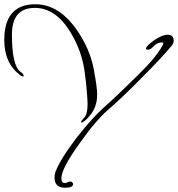

<svg xmlns="http://www.w3.org/2000/svg" viewBox="-83 -625 835 901"><path d="M299 -50Q297 -50 297 -52Q297 -57 312 -73Q328 -89 328 -137Q328 -151 325 -188Q324 -206 321.5 -229.5Q319 -253 315 -282Q303 -383 247 -475Q177 -588 81 -588Q-27 -588 -27 -463Q-27 -318 13 -288Q28 -278 28 -269Q28 -266 25 -266Q20 -266 12 -272Q-63 -328 -63 -437Q-63 -605 83 -605Q192 -605 275 -488Q340 -396 358 -295Q373 -213 373 -184Q373 -173 372 -162.5Q371 -152 369 -144Q362 -108 334 -77Q310 -50 299 -50ZM222 256Q173 256 173 209Q173 190 180 175Q203 118 276 22Q351 -74 408 -124Q433 -146 471.5 -182.5Q510 -219 563 -271Q649 -355 680 -412Q683 -417 683 -421Q683 -426 676 -426Q653 -426 634 -404Q624 -392 610 -392Q602 -392 602 -398Q602 -400 607 -408Q624 -426 651 -443Q682 -462 703 -462Q732 -462 732 -434Q732 -422 723 -411Q700 -383 665.5 -346Q631 -309 583 -261Q536 -213 496 -175Q456 -137 421 -107Q396 -85 364 -48Q332 -11 294 43Q205 165 205 212Q205 234 221 234Q226 234 232 231Q240 227 247 227Q254 227 257 232Q260 235 260 239Q260 256 222 256Z"/></svg>

Font: Whisper
Style: Regular
Weight: 400
Designer: Robert E. Leuschke
Foundry: Robert E. Leuschke
Version: Version 1.010; ttfautohint (v1.8.4.7-5d5b)